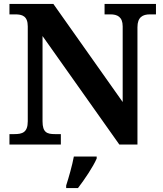

<svg xmlns="http://www.w3.org/2000/svg" viewBox="-20 -734 828 975"><path d="M28 0H289V-53H259C219 -53 196 -61 196 -118V-551L586 0H678V-596C678 -647 705 -661 741 -661H772V-714H511V-661H541C575 -661 603 -649 603 -600V-216L251 -714H28V-661H58C92 -661 121 -653 121 -600V-118C121 -61 93 -53 53 -53H28ZM316 208V221H376C409 178 453 113 471 71V61H355C347 105 329 168 316 208Z"/></svg>

Font: Noto Serif Georgian Bold
Style: Regular
Weight: 700
Designer: Monotype Design Team, Akaki Razmadze
Foundry: Google LLC
Version: Version 2.003